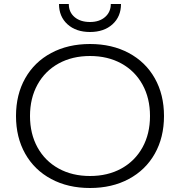

<svg xmlns="http://www.w3.org/2000/svg" viewBox="-20 -930 900 960"><path d="M60 -350Q60 -457 106 -538.5Q152 -620 236 -665Q320 -710 430 -710Q540 -710 624 -665Q708 -620 754 -538.5Q800 -457 800 -350Q800 -243 754 -161.5Q708 -80 624 -35Q540 10 430 10Q320 10 236 -35Q152 -80 106 -161.5Q60 -243 60 -350ZM730 -350Q730 -439 692.5 -507Q655 -575 587 -612.5Q519 -650 430 -650Q341 -650 273 -612.5Q205 -575 167.5 -507Q130 -439 130 -350Q130 -261 167.5 -193Q205 -125 273 -87.5Q341 -50 430 -50Q519 -50 587 -87.5Q655 -125 692.5 -193Q730 -261 730 -350ZM430 -770Q360 -770 317.5 -808.5Q275 -847 275 -910H324Q324 -869 353 -844.5Q382 -820 430 -820Q477 -820 505.5 -845Q534 -870 534 -910H585Q585 -847 542.5 -808.5Q500 -770 430 -770Z"/></svg>

Font: Goli Light
Style: Regular
Weight: 300
Designer: jaikishan Patel
Foundry: MagicType
Version: Version 1.000